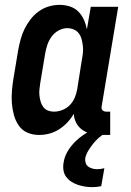

<svg xmlns="http://www.w3.org/2000/svg" viewBox="-20 -548 540 791"><path d="M141 8Q115 8 93 -1.5Q71 -11 57.5 -30.5Q44 -50 37.5 -73.5Q31 -97 29 -121.5Q27 -146 29 -171.5Q31 -197 35 -222L55 -342Q59 -364 65 -386Q71 -408 81 -428.5Q91 -449 105.5 -468Q120 -487 139.5 -501Q159 -515 181 -521.5Q203 -528 225 -528Q247 -528 267.5 -521.5Q288 -515 302.5 -500.5Q317 -486 325.5 -467Q334 -448 338 -427L354 -520H467L399 -111Q398 -107 398.5 -102Q399 -97 402 -94Q405 -91 409 -89.5Q413 -88 418 -88H434V8H402Q380 8 359.5 4Q339 0 322 -11Q305 -22 295 -40Q285 -58 284 -79Q273 -60 257.5 -43.5Q242 -27 223 -15Q204 -3 183 2.5Q162 8 141 8ZM202 -88Q220 -88 237.5 -95Q255 -102 268 -115.5Q281 -129 288 -146Q295 -163 298 -180L317 -300Q320 -315 321.5 -329.5Q323 -344 321.5 -358Q320 -372 316.5 -385.5Q313 -399 305 -410Q297 -421 284 -426.5Q271 -432 257 -432Q239 -432 221.5 -422.5Q204 -413 192.5 -397Q181 -381 175 -363Q169 -345 166 -327L146 -207Q144 -193 142.5 -180Q141 -167 142.5 -154Q144 -141 147.5 -129Q151 -117 158.5 -107Q166 -97 177.5 -92.5Q189 -88 202 -88ZM360 223Q344 223 329 220.5Q314 218 299.5 213Q285 208 273 200Q261 192 252.5 180.5Q244 169 241.5 153.5Q239 138 242 122Q246 93 264.5 66Q283 39 308.5 19Q334 -1 362.5 -14Q391 -27 421 -33L416 0Q400 8 387 19.5Q374 31 363 45Q352 59 343 74Q334 89 331 105Q330 115 333.5 124.5Q337 134 344.5 139Q352 144 361 146.5Q370 149 380 149Q388 149 395 148Q402 147 410 145L397 219Q388 221 378.5 222Q369 223 360 223Z"/></svg>

Font: Iosevka Curly Slab
Style: Bold Italic
Weight: 700
Italic angle: -9°
Monospace: yes
Designer: Belleve Invis
Foundry: Belleve Invis
Version: Version 22.1.2; ttfautohint (v1.8.4)